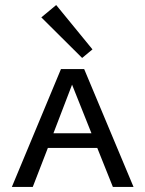

<svg xmlns="http://www.w3.org/2000/svg" viewBox="-20 -742 577 762"><path d="M306 -512 144 -673 203 -722 347 -546ZM366 -155H170L110 0H27L222 -468H314L510 0H428ZM343 -213 266 -406 192 -213Z"/></svg>

Font: Ysabeau SC Medium
Style: Regular
Weight: 500
Designer: Christian Thalmann (Catharsis Fonts)
Version: Version 0.003